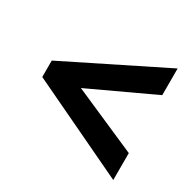

<svg xmlns="http://www.w3.org/2000/svg" viewBox="-116 -724 733 729"><g transform="rotate(30 250.5 -359.5)"><path d="M465 -115 36 -319V-391L465 -604V-487L184 -356L465 -233Z"/></g></svg>

Font: Noto Sans Tamil Condensed
Style: Bold
Weight: 700
Width: 3
Designer: Jelle Bosma - Monotype Design Team
Foundry: Monotype Imaging Inc.
Version: Version 2.004; ttfautohint (v1.8.4.7-5d5b)